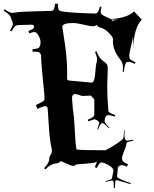

<svg xmlns="http://www.w3.org/2000/svg" viewBox="-48 -853 823 1025"><path d="M206.5 -272.9Q206.5 -286.1 189.5 -286.1Q186.5 -286.1 151.4 -272L143.6 -292Q188.5 -314 188.5 -317.9L189.5 -336.9Q189.9 -341.8 180.4 -433.8Q170.9 -525.9 171.4 -558.1Q168 -568.4 162.1 -572.8Q156.2 -577.1 140.6 -577.1L126.5 -576.2L125.5 -590.8Q156.2 -591.8 161.6 -600.6Q168.5 -611.8 168.5 -627.9Q168.5 -644 157.5 -663.1Q146.5 -682.1 135.7 -682.1Q125 -682.1 108.4 -674.8L103.5 -687Q123 -695.3 128.7 -700.2Q134.3 -705.1 134.3 -712.9Q129.4 -721.2 121.6 -721.2L49.3 -719.2Q40 -719.2 33 -713.4Q25.9 -707.5 13.7 -686L5.4 -689.9Q20.5 -715.8 20.5 -723.1Q20.5 -730.5 18.8 -735.4Q17.1 -740.2 14.2 -746.8Q11.2 -753.4 9.8 -759.8Q5.4 -775.4 -28.3 -795.9L-23.4 -803.2Q5.4 -784.2 15.4 -784.2Q25.4 -784.2 42.5 -787.4Q59.6 -790.5 137.7 -792.5Q215.8 -794.4 221.7 -794.9L219.2 -793.9Q229 -794.9 233.4 -796.9Q243.7 -801.8 245.6 -833H261.2Q261.2 -799.3 270 -795.9Q284.7 -789.1 356.2 -784.9Q427.7 -780.8 462.4 -780.8Q476.1 -780.8 485.4 -817.9L493.7 -815.9Q489.3 -799.8 489.3 -790Q489.3 -780.3 497.8 -774.2Q506.3 -768.1 521.2 -761.7Q536.1 -755.4 542.5 -751Q632.3 -756.8 667.5 -792L709.5 -748Q667 -707 662.6 -591.8V-660.2Q660.6 -643.6 651.6 -607.4Q642.6 -571.3 642.1 -556.6Q641.6 -542 647.2 -536.4Q652.8 -530.8 675.3 -520L672.4 -512.2Q647.9 -522.9 639.6 -522.9Q631.3 -522.9 627.9 -520.5Q617.2 -513.2 613.3 -469.2L607.4 -470.2Q608.4 -481 608.4 -494.9Q608.4 -508.8 603.8 -518.8Q599.1 -528.8 589.8 -541Q554.7 -585.9 554.7 -633.8L555.7 -643.1Q555.7 -654.8 533 -677.5Q510.3 -700.2 492.7 -703.9Q475.1 -707.5 468.3 -720.2Q461.4 -712.9 447 -712.9Q432.6 -712.9 398.2 -721.4Q363.8 -730 340.3 -730Q284.7 -730 284.7 -709Q288.1 -686.5 292.2 -660.2Q296.4 -633.8 299.8 -609.6Q303.2 -585.4 304.2 -573.5Q305.2 -561.5 307.1 -542Q310.5 -507.3 310.5 -478.8Q310.5 -450.2 310.1 -436.5Q309.6 -422.9 323.2 -422.9L440.4 -412.1Q451.2 -412.1 455.6 -430.7Q460 -449.2 461.9 -478.3Q463.9 -507.3 467 -517.6Q470.2 -527.8 470.2 -537.6Q470.2 -547.4 459.5 -576.2L467.3 -579.1Q481.4 -542.5 501 -528.8Q520 -515.6 523.7 -508.1Q527.3 -500.5 527.3 -486.8L524.4 -394Q524.4 -328.1 530.3 -265.1Q530.3 -257.3 537.1 -252Q543.9 -246.6 567.4 -238.8L564.5 -231Q537.1 -238.8 531.2 -238.8Q512.7 -238.8 510.3 -207Q510.3 -197.3 536.6 -170.9L533.7 -168Q507.3 -195.8 499.5 -195.8H497.6Q488.3 -195.8 475.6 -161.1L471.7 -163.1Q481.4 -191.9 481.4 -196.8Q481.4 -201.7 478.5 -203.1L470.2 -210.9Q463.9 -215.8 456.5 -215.8Q449.2 -215.8 424.3 -205.1L420.4 -213.9Q443.4 -223.6 449.5 -229.5Q455.6 -235.4 455.6 -244.1V-320.8Q455.6 -323.7 446 -333Q436.5 -342.3 436.5 -342.8L396.5 -340.8Q388.7 -340.3 373.8 -345.7Q358.9 -351.1 353.5 -351.1Q336.4 -351.1 336.4 -329.1L341.3 -267.1Q348.1 -231 351.1 -160.2Q354 -89.4 360.4 -55.2Q379.4 -50.8 515.6 -50.8Q521.5 -54.2 534.9 -61.8Q548.3 -69.3 555.7 -73.7Q563 -78.1 573.7 -85Q591.8 -96.7 608.4 -110.8Q613.3 -119.6 614.3 -157.2H617.7L616.2 -134.8Q616.2 -102.1 631.3 -102.1Q635.7 -102.1 662.6 -106.9L663.6 -102.1Q632.3 -95.7 629.6 -92.5Q627 -89.4 626.2 -81.1Q625.5 -72.8 614.5 -46.4Q603.5 -20 603.5 -8.5Q603.5 2.9 609.6 9.3Q615.7 15.6 635.3 23.9L629.4 37.1Q615.2 28.8 602.3 28.8Q589.4 28.8 581.5 40L576.7 90.8Q576.7 95.2 599.6 105.7Q622.6 116.2 649.4 124L648.4 129.9L577.6 108.9Q570.8 108.9 569.3 112.3Q567.9 115.7 567.4 116.2L565.4 151.9L559.6 150.9Q559.1 145 559.1 137Q559.1 128.9 558.8 125.2Q558.6 121.6 557.6 117.7Q556.6 110.8 549.6 110.8Q542.5 110.8 516.6 118.2L515.6 113.8Q545.4 105.5 547.9 102.3Q550.3 99.1 550.3 96.2L557.6 58.1Q557.6 43.5 532 28.8Q506.3 14.2 493.7 14.2Q483.4 14.2 468.3 43.9L458.5 39.1Q460.9 31.2 465.3 21.5Q469.7 11.7 470.2 8.8Q467.3 16.6 417.2 20Q367.2 23.4 358.4 24.9Q352.5 32.2 342.3 32.2Q332 32.2 307.9 20.8Q283.7 9.3 276.4 6.8Q265.6 19 252 19.5Q224.6 20.5 193.4 51.8L187.5 44.9Q188.5 43 196.5 34.2Q204.6 25.4 209.7 14.4Q214.8 3.4 214.8 -2.9Q214.8 -20 225.6 -30.8L227.5 -40L229.5 -50.8Q217.3 -104.5 212.9 -178Q208.5 -251.5 206.5 -272.9ZM545.4 -749 553.2 -741.2Q565.4 -747.1 584.5 -747.1ZM133.3 -714.8 134.3 -713.9Z"/></svg>

Font: Eater
Style: Regular
Weight: 400
Version: Version 001.002